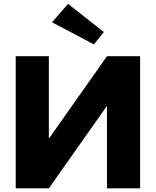

<svg xmlns="http://www.w3.org/2000/svg" viewBox="-20 -1000 827 1019"><path d="M530.9 -830 478.6 -764.5 256.1 -881.8 341.1 -979.6ZM547.8 -435.6H545.9L239.2 -0.4H63.4V-701.7H239.2V-266.5H241.1L547.8 -701.7H723.6V-0.4H547.8Z"/></svg>

Font: Hussar
Style: BdWide
Weight: 700
Foundry: Cannot Into Space Fonts
Version: Version 2.00